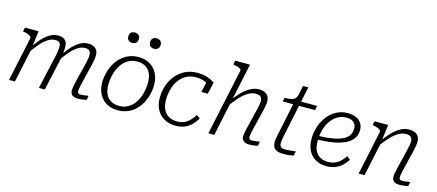

<svg xmlns="http://www.w3.org/2000/svg" viewBox="-55 -1324 4294 1888"><g transform="rotate(15 2092.5 -379.5)"><path d="M63 0H123L201 -367L199 -376L220 -537H81L72 -497L82 -495Q107 -490 125 -483.5Q143 -477 152 -468Q161 -459 158 -446ZM769 -182 810 -349Q817 -380 821.5 -406Q826 -432 826 -454Q826 -482 815 -502.5Q804 -523 782 -535Q760 -547 726 -547Q677 -547 634.5 -520.5Q592 -494 552.5 -447.5Q513 -401 472 -340L484 -312Q525 -370 561.5 -411.5Q598 -453 634 -475Q670 -497 707 -497Q738 -497 751 -482Q764 -467 764 -442Q764 -422 760.5 -401.5Q757 -381 750 -351L712 -199Q704 -162 698 -136.5Q692 -111 689 -92.5Q686 -74 686 -59Q686 -38 695.5 -24Q705 -10 722.5 -3.5Q740 3 762 3Q779 3 794.5 1.5Q810 0 824.5 -2.5Q839 -5 851 -8L859 -51Q849 -51 836 -48.5Q823 -46 808.5 -44Q794 -42 778 -42Q763 -42 755.5 -48.5Q748 -55 748 -69Q748 -78 750 -93Q752 -108 757 -130Q762 -152 769 -182ZM367 0H427L504 -347Q505 -354 507 -369Q509 -384 510 -401Q511 -418 512 -433.5Q513 -449 513 -459Q513 -485 503 -504.5Q493 -524 472.5 -535.5Q452 -547 420 -547Q372 -547 329 -520.5Q286 -494 247 -447.5Q208 -401 168 -340L180 -312Q221 -370 257.5 -411.5Q294 -453 330 -475Q366 -497 403 -497Q433 -497 445.5 -482.5Q458 -468 458 -443Q458 -424 455 -403Q452 -382 446 -352Z M1358 -167Q1369 -192 1376 -219Q1383 -246 1386.5 -273Q1390 -300 1390 -325Q1390 -381 1372.5 -420Q1355 -459 1320.5 -480Q1286 -501 1233 -501Q1199 -501 1171 -490.5Q1143 -480 1120 -462Q1097 -444 1080 -419.5Q1063 -395 1050 -367Q1039 -342 1032 -315Q1025 -288 1021.5 -261.5Q1018 -235 1018 -209Q1018 -153 1035.5 -114Q1053 -75 1088 -54Q1123 -33 1175 -33Q1209 -33 1237 -43.5Q1265 -54 1288 -72Q1311 -90 1328.5 -114.5Q1346 -139 1358 -167ZM954 -213Q954 -261 966 -309Q978 -357 1001 -400Q1024 -443 1058.5 -476Q1093 -509 1137.5 -528Q1182 -547 1237 -547Q1303 -547 1352 -518Q1401 -489 1427.5 -438.5Q1454 -388 1454 -321Q1454 -272 1442 -224.5Q1430 -177 1407 -134Q1384 -91 1349.5 -58Q1315 -25 1270.5 -6.5Q1226 12 1171 12Q1105 12 1056 -16.5Q1007 -45 980.5 -96Q954 -147 954 -213ZM1138 -665Q1161 -665 1176.5 -678Q1192 -691 1192 -718Q1192 -745 1176.5 -758Q1161 -771 1138 -771Q1115 -771 1100 -758Q1085 -745 1085 -718Q1085 -691 1100 -678Q1115 -665 1138 -665ZM1360 -665Q1383 -665 1398.5 -678Q1414 -691 1414 -718Q1414 -745 1398.5 -758Q1383 -771 1360 -771Q1337 -771 1322 -758Q1307 -745 1307 -718Q1307 -691 1322 -678Q1337 -665 1360 -665Z M1765 -33Q1808 -33 1840 -49Q1872 -65 1895.5 -90.5Q1919 -116 1936 -145L1972 -120Q1950 -79 1918.5 -49Q1887 -19 1847.5 -3.5Q1808 12 1761 12Q1711 12 1670.5 -4Q1630 -20 1600.5 -49.5Q1571 -79 1555.5 -121Q1540 -163 1540 -215Q1540 -280 1560 -340Q1580 -400 1619 -446.5Q1658 -493 1712.5 -520Q1767 -547 1836 -547Q1885 -547 1920.5 -537.5Q1956 -528 1979 -515.5Q2002 -503 2013 -494L1986 -375H1920L1947 -493Q1959 -489 1965.5 -483Q1972 -477 1975.5 -470Q1979 -463 1979 -456Q1979 -449 1977 -444Q1967 -459 1948 -472Q1929 -485 1901 -493Q1873 -501 1834 -501Q1787 -501 1750 -485Q1713 -469 1685.5 -440.5Q1658 -412 1640 -375.5Q1622 -339 1613 -297Q1604 -255 1604 -212Q1604 -156 1622.5 -115.5Q1641 -75 1677 -54Q1713 -33 1765 -33Z M2092 0H2152L2313 -758H2162L2154 -718L2164 -716Q2189 -711 2205.5 -705.5Q2222 -700 2230 -693Q2238 -686 2236 -673ZM2513 -182 2554 -349Q2561 -380 2565.5 -406Q2570 -432 2570 -454Q2570 -496 2543.5 -521.5Q2517 -547 2463 -547Q2426 -547 2391.5 -531.5Q2357 -516 2324 -488.5Q2291 -461 2259.5 -423Q2228 -385 2197 -340L2208 -312Q2252 -370 2290.5 -411.5Q2329 -453 2367 -475Q2405 -497 2443 -497Q2478 -497 2493.5 -482Q2509 -467 2509 -442Q2509 -422 2505 -401.5Q2501 -381 2494 -351L2457 -199Q2448 -162 2442 -136.5Q2436 -111 2433 -92.5Q2430 -74 2430 -59Q2430 -38 2440 -24Q2450 -10 2467 -3.5Q2484 3 2507 3Q2523 3 2538.5 1.5Q2554 0 2568.5 -2.5Q2583 -5 2595 -8L2603 -51Q2593 -51 2580.5 -48.5Q2568 -46 2553 -44Q2538 -42 2522 -42Q2508 -42 2500 -48.5Q2492 -55 2492 -69Q2492 -78 2494 -93Q2496 -108 2501 -130Q2506 -152 2513 -182Z M2853 5Q2819 5 2794.5 -4Q2770 -13 2757 -33Q2744 -53 2744 -85Q2744 -105 2748 -127.5Q2752 -150 2758 -178L2830 -523L2865 -537H3056L3046 -492H2717L2726 -532H2735Q2768 -532 2791.5 -536.5Q2815 -541 2830 -555Q2845 -569 2851 -597L2871 -691H2925L2815 -166Q2811 -150 2809 -136.5Q2807 -123 2806 -112Q2805 -101 2805 -91Q2805 -65 2818.5 -53.5Q2832 -42 2861 -42Q2884 -42 2906 -44Q2928 -46 2945 -48.5Q2962 -51 2969 -51L2959 -5Q2941 -1 2912.5 2Q2884 5 2853 5Z M3296 12Q3234 12 3186.5 -14Q3139 -40 3112.5 -89.5Q3086 -139 3086 -210Q3086 -276 3106 -336.5Q3126 -397 3163 -444.5Q3200 -492 3252 -519.5Q3304 -547 3367 -547Q3419 -547 3454 -530Q3489 -513 3507 -483.5Q3525 -454 3525 -416Q3525 -368 3500 -331Q3475 -294 3425 -269.5Q3375 -245 3301 -232Q3227 -219 3129 -218L3134 -255Q3226 -257 3289 -268.5Q3352 -280 3391 -300Q3430 -320 3447.5 -348.5Q3465 -377 3465 -415Q3465 -443 3453.5 -462Q3442 -481 3419.5 -491Q3397 -501 3365 -501Q3316 -501 3276 -477.5Q3236 -454 3207.5 -413.5Q3179 -373 3164 -319.5Q3149 -266 3149 -206Q3149 -147 3167.5 -108.5Q3186 -70 3220 -51.5Q3254 -33 3298 -33Q3341 -33 3372.5 -47Q3404 -61 3427.5 -84Q3451 -107 3469 -136L3504 -109Q3484 -75 3453.5 -47Q3423 -19 3383.5 -3.5Q3344 12 3296 12Z M3622 0H3682L3760 -367L3758 -376L3779 -537H3640L3631 -497L3641 -495Q3666 -490 3684 -483.5Q3702 -477 3711 -468Q3720 -459 3717 -446ZM4043 -182 4084 -349Q4091 -380 4095.5 -406Q4100 -432 4100 -454Q4100 -496 4073.5 -521.5Q4047 -547 3993 -547Q3943 -547 3898 -520.5Q3853 -494 3811 -447.5Q3769 -401 3727 -340L3738 -312Q3781 -370 3820 -411.5Q3859 -453 3896.5 -475Q3934 -497 3972 -497Q4008 -497 4023 -482Q4038 -467 4038 -442Q4038 -422 4034.5 -401.5Q4031 -381 4024 -351L3987 -199Q3978 -162 3972 -136.5Q3966 -111 3963 -92.5Q3960 -74 3960 -59Q3960 -38 3969.5 -24Q3979 -10 3996.5 -3.5Q4014 3 4036 3Q4053 3 4068.5 1.5Q4084 0 4098.5 -2.5Q4113 -5 4125 -8L4133 -51Q4123 -51 4110 -48.5Q4097 -46 4082.5 -44Q4068 -42 4052 -42Q4037 -42 4029.5 -48.5Q4022 -55 4022 -69Q4022 -78 4024 -93Q4026 -108 4031 -130Q4036 -152 4043 -182Z"/></g></svg>

Font: Roboto Serif 20pt ExtraLight
Style: Italic
Weight: 250
Italic angle: -10°
Version: Version 1.007